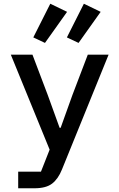

<svg xmlns="http://www.w3.org/2000/svg" viewBox="-20 -809 640 1029"><path d="M368 -299.5 450.5 -516H562L312 99.5Q292 149.5 259.5 174.8Q227 200 165 200H77.5V111H199.5L246 -7L38 -516H154L236 -299.5L299.5 -124H305ZM339.5 -745.5 221 -579 158.5 -608.5 249.5 -789ZM519.5 -745.5 401 -579 338.5 -608.5 429.5 -789Z"/></svg>

Font: Lilex Medium
Style: Regular
Weight: 500
Designer: Mike Abbink, Paul van der Laan, Pieter van Rosmalen, Mikhael Khrustik
Foundry: Mikhael Khrustik
Version: Version 1.100